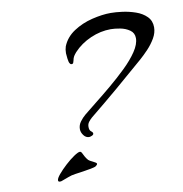

<svg xmlns="http://www.w3.org/2000/svg" viewBox="-73 -675 723 757"><g transform="rotate(-10 289.0 -296.0)"><path d="M251 -139Q238 -139 229 -151Q220 -163 220 -176Q220 -192 230 -205.5Q240 -219 252 -229Q270 -244 300.5 -268Q331 -292 365 -320.5Q399 -349 430 -379Q461 -409 480.5 -438Q500 -467 500 -491Q500 -512 483.5 -523.5Q467 -535 445.5 -539Q424 -543 408 -543Q367 -543 327 -525.5Q287 -508 259 -478Q252 -470 248 -463.5Q244 -457 242 -446Q241 -442 239.5 -438Q238 -434 232 -434Q228 -434 226 -438Q222 -442 220 -458.5Q218 -475 218 -480Q218 -495 222 -507Q236 -542 269.5 -564Q303 -586 344 -596Q385 -606 419 -606Q439 -606 465.5 -602.5Q492 -599 518 -590Q544 -581 561 -564Q578 -547 578 -521Q578 -499 565.5 -477.5Q553 -456 535.5 -437.5Q518 -419 502 -405Q446 -356 389.5 -308Q333 -260 275 -213Q267 -206 261 -198Q255 -190 255 -179Q255 -165 262 -160Q269 -155 269 -150Q269 -145 262 -142Q255 -139 251 -139ZM107 14Q100 14 100 8Q100 0 113 -15.5Q126 -31 144.5 -48Q163 -65 180 -76.5Q197 -88 204 -88Q209 -88 212 -82Q216 -74 220 -66.5Q224 -59 231 -51Q235 -47 249 -40.5Q263 -34 263 -30Q263 -27 260.5 -25Q258 -23 256 -21Q252 -18 233.5 -14.5Q215 -11 196.5 -8.5Q178 -6 172 -5Q156 -3 142.5 2.5Q129 8 114 13Q112 14 107 14Z"/></g></svg>

Font: My Soul
Style: Regular
Weight: 400
Designer: Robert E. Leuschke
Foundry: Robert E. Leuschke
Version: Version 1.010; ttfautohint (v1.8.4.7-5d5b)